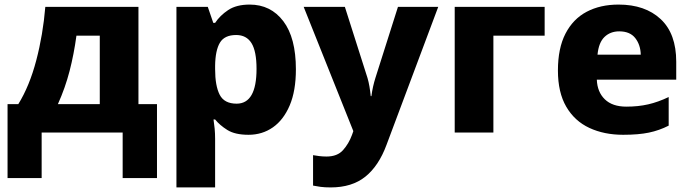

<svg xmlns="http://www.w3.org/2000/svg" viewBox="-20 -579 3017 839"><path d="M585 -549V-124H666V199H516V0H162V199H13V-124H60Q109 -203 138.5 -315.5Q168 -428 178 -549ZM314 -423Q303 -342 284 -268.5Q265 -195 233 -124H416V-423Z M1071 -559Q1163 -559 1218 -486.5Q1273 -414 1273 -276Q1273 -182 1246 -118.5Q1219 -55 1172.5 -22.5Q1126 10 1066 10Q1007 10 973.5 -11Q940 -32 920 -57H913Q916 -38 918 -17Q920 4 920 28V240H751V-549H888L912 -479H920Q941 -511 977 -535Q1013 -559 1071 -559ZM1012 -426Q961 -426 941 -392.5Q921 -359 920 -292V-277Q920 -204 940 -165Q960 -126 1014 -126Q1101 -126 1101 -278Q1101 -355 1079 -390.5Q1057 -426 1012 -426Z M1307 -549H1487L1586 -238Q1591 -221 1594.5 -200.5Q1598 -180 1600 -159H1603Q1606 -182 1610.5 -201.5Q1615 -221 1620 -237L1719 -549H1895L1669 54Q1635 146 1576.5 193Q1518 240 1425 240Q1399 240 1380.5 237.5Q1362 235 1348 232V99Q1359 101 1374.5 103Q1390 105 1407 105Q1454 105 1479 77Q1504 49 1518 11L1524 -6Z M2360 -549V-423H2136V0H1967V-549Z M2683 -559Q2799 -559 2867 -495.5Q2935 -432 2935 -309V-231H2588Q2590 -177 2623 -145Q2656 -113 2717 -113Q2769 -113 2812.5 -123Q2856 -133 2902 -155V-30Q2861 -9 2815.5 0.5Q2770 10 2703 10Q2620 10 2555.5 -20Q2491 -50 2454.5 -112.5Q2418 -175 2418 -271Q2418 -368 2451 -432Q2484 -496 2543.5 -527.5Q2603 -559 2683 -559ZM2686 -442Q2647 -442 2621.5 -417.5Q2596 -393 2591 -340H2780Q2779 -383 2756 -412.5Q2733 -442 2686 -442Z"/></svg>

Font: Noto Sans ExtraBold
Style: Regular
Weight: 800
Designer: Monotype Design Team
Foundry: Monotype Imaging Inc.
Version: Version 2.007